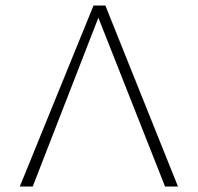

<svg xmlns="http://www.w3.org/2000/svg" viewBox="-20 -678 719 698"><path d="M52 0 320 -658H363L627 0H580L326 -643H349L99 0Z"/></svg>

Font: Ysabeau ExtraLight
Style: Regular
Weight: 250
Designer: Christian Thalmann (Catharsis Fonts)
Version: Version 2.002